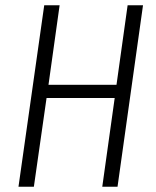

<svg xmlns="http://www.w3.org/2000/svg" viewBox="-20 -705 588 725"><path d="M107.9 0H49.8L147 -685.1H205.1L163.1 -384.8H419.9L461.9 -685.1H520L423.8 0H366.2L413.1 -335H155.8Z"/></svg>

Font: Fira Sans Compressed Light
Style: Italic
Weight: 300
Width: 3
Italic angle: -8°
Designer: Carrois Corporate & Edenspiekermann AG
Foundry: Carrois Corporate GbR & Edenspiekermann AG
Version: Version 4.203;PS 004.203;hotconv 1.0.88;makeotf.lib2.5.64775